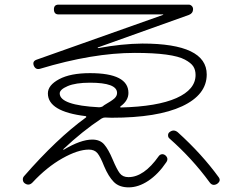

<svg xmlns="http://www.w3.org/2000/svg" viewBox="-20 -767 1040 824"><path d="M236.3 -366.2Q236.3 -315.4 405.3 -306.6Q414.1 -306.6 420.9 -310.5Q421.9 -311.5 423.8 -313Q425.8 -314.5 426.8 -315.4Q460.9 -335 471.7 -345.2Q482.4 -355.5 482.4 -368.2Q482.4 -412.1 366.2 -412.1Q304.7 -412.1 270.5 -397.5Q236.3 -382.8 236.3 -366.2ZM83 -10.7Q223.6 -171.9 348.6 -262.7Q350.6 -263.7 350.1 -266.1Q349.6 -268.6 347.7 -268.6Q185.5 -288.1 185.5 -366.2Q185.5 -401.4 233.9 -427.2Q282.2 -453.1 366.2 -453.1Q531.2 -453.1 531.2 -368.2Q531.2 -335 497.1 -310.5Q496.1 -309.6 496.1 -307.6Q496.1 -305.7 498 -305.7Q655.3 -309.6 737.3 -346.2Q819.3 -382.8 819.3 -445.3Q819.3 -466.8 809.6 -481.9Q799.8 -497.1 773.4 -511.2Q747.1 -525.4 693.4 -532.7Q639.6 -540 558.6 -540Q377.9 -540 151.4 -471.7Q132.8 -466.8 125 -485.4Q118.2 -503.9 136.7 -510.7L679.7 -703.1Q680.7 -703.1 680.7 -704.1Q680.7 -705.1 678.7 -705.1H231.4Q211.9 -705.1 211.4 -726.1Q210.9 -747.1 231.4 -747.1H790Q796.9 -747.1 802.7 -741.7Q808.6 -736.3 808.6 -727.5Q808.6 -710 791 -703.1L400.4 -563.5Q399.4 -563.5 399.4 -562Q399.4 -560.5 401.4 -560.5Q502 -579.1 590.8 -580.1Q867.2 -580.1 867.2 -447.3Q867.2 -360.4 761.7 -311Q656.2 -261.7 459 -261.7Q454.1 -261.7 444.3 -262.2Q434.6 -262.7 430.7 -262.7Q422.9 -262.7 415 -257.8Q335 -205.1 252 -127Q251 -126 252 -125Q252 -124 252.9 -124Q326.2 -168 376 -168Q409.2 -168 427.2 -147Q445.3 -126 463.4 -83Q481.4 -40 494.1 -23.4Q506.8 -6.8 531.2 -6.8Q597.7 -6.8 661.1 -96.7Q666 -103.5 673.8 -105Q681.6 -106.4 689.5 -100.6Q705.1 -86.9 693.4 -70.3Q659.2 -19.5 616.7 8.8Q574.2 37.1 532.2 37.1Q491.2 37.1 468.3 13.7Q445.3 -9.8 426.8 -53.7Q411.1 -93.8 398.4 -109.4Q385.7 -125 361.3 -125Q314.5 -125 247.6 -87.4Q180.7 -49.8 119.1 16.6Q103.5 32.2 85.9 19.5Q79.1 14.6 78.1 5.4Q77.1 -3.9 83 -10.7ZM918.9 -5.9Q929.7 9.8 911.1 22.5Q891.6 33.2 878.9 14.6Q804.7 -86.9 707 -172.9Q701.2 -177.7 701.2 -186.5Q701.2 -195.3 708 -200.2Q725.6 -213.9 743.2 -199.2Q846.7 -105.5 918.9 -5.9Z"/></svg>

Font: Rounded-X Mgen+ 1m light
Style: Regular
Weight: 200
Designer: [Source Han Sans]
Ryoko NISHIZUKA  (kana & ideographs); Paul D. Hunt (Latin, Greek & Cyrillic); Wenlong ZHANG  (bopomofo
Version: Version 1.059.20150602